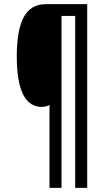

<svg xmlns="http://www.w3.org/2000/svg" viewBox="-20 -780 524 927"><path d="M401 127H343V-703H277V127H219V-273Q203 -264 181 -264Q61 -264 61 -509Q61 -634 94.5 -697Q128 -760 202 -760H401Z"/></svg>

Font: Noto Sans Bengali UI ExtraCondensed
Style: Regular
Weight: 400
Width: 2
Designer: Jelle Bosma - Monotype Design Team
Foundry: Monotype Imaging Inc.
Version: Version 2.003; ttfautohint (v1.8.4.7-5d5b)